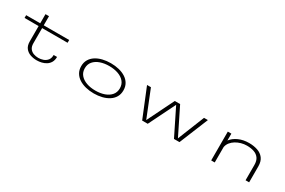

<svg xmlns="http://www.w3.org/2000/svg" viewBox="107 -1766 4288 2885"><g transform="rotate(30 2250.5 -323.0)"><path d="M371 -186V-452H127V-500H371V-658.5H432V-500H873.5V-452H432V-189Q432 -131.5 456.8 -97.8Q481.5 -64 521.2 -49.5Q561 -35 605 -35Q647 -35 688.2 -49.5Q729.5 -64 756.8 -97.5Q784 -131 784 -188.5H843Q843 -133 821.5 -95Q800 -57 764.5 -34.2Q729 -11.5 686.5 -1.2Q644 9 602 9Q542.5 9 489.8 -9.5Q437 -28 404 -70.8Q371 -113.5 371 -186Z M1593 11Q1517.5 11 1451.2 -5.5Q1385 -22 1334.2 -54.8Q1283.5 -87.5 1254.8 -136.5Q1226 -185.5 1226 -251Q1226 -316.5 1255 -365.5Q1284 -414.5 1334.5 -447Q1385 -479.5 1451.5 -495.8Q1518 -512 1593 -512Q1668 -512 1734.2 -495.8Q1800.5 -479.5 1851 -447Q1901.5 -414.5 1930 -365.5Q1958.5 -316.5 1958.5 -251Q1958.5 -185.5 1930 -136.5Q1901.5 -87.5 1851 -54.8Q1800.5 -22 1734.2 -5.5Q1668 11 1593 11ZM1593 -38Q1679.5 -38 1748 -62.5Q1816.5 -87 1856.5 -134.5Q1896.5 -182 1896.5 -251Q1896.5 -320 1856.5 -367.2Q1816.5 -414.5 1747.8 -438.8Q1679 -463 1593 -463Q1507 -463 1438 -438.8Q1369 -414.5 1328.8 -367.2Q1288.5 -320 1288.5 -251Q1288.5 -182 1328.8 -134.5Q1369 -87 1437.8 -62.5Q1506.5 -38 1593 -38Z M2428.5 0 2224.5 -500H2292L2477.5 -37L2706 -500H2798.5L3027.5 -37.5L3213 -500H3280L3076 0H2980.5L2752.5 -460.5L2525 0Z M3626 0V-500H3687.5V-381Q3731.5 -440 3811 -476Q3890.5 -512 3991.5 -512Q4073 -512 4139.5 -489.2Q4206 -466.5 4245.2 -414.8Q4284.5 -363 4284.5 -275.5V0H4222.5V-265Q4222.5 -338 4191.5 -381Q4160.5 -424 4106.2 -442.8Q4052 -461.5 3982 -461.5Q3933 -461.5 3884.2 -448Q3835.5 -434.5 3793.8 -409.2Q3752 -384 3723.8 -348Q3695.5 -312 3687.5 -267V0Z"/></g></svg>

Font: Trispace Expanded ExtraLight
Style: Regular
Weight: 200
Width: 7
Designer: Tyler Finck
Foundry: Etcetera Type Company
Version: Version 1.210; ttfautohint (v1.8.3)